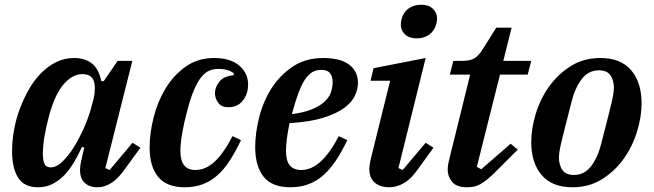

<svg xmlns="http://www.w3.org/2000/svg" viewBox="-20 -779 2763 811"><path d="M141 12Q82 12 56.5 -28.5Q31 -69 31 -141Q31 -183 39 -228.5Q47 -274 63 -317.5Q79 -361 101.5 -400.5Q124 -440 153 -469.5Q182 -499 217 -516.5Q252 -534 293 -534Q338 -534 367.5 -511.5Q397 -489 408 -436H418L477 -522H539L425 -69L443 -61L540 -176L573 -155L512 -71Q480 -25 451 -6.5Q422 12 393 12Q371 12 356.5 5.5Q342 -1 333.5 -11Q325 -21 321.5 -34Q318 -47 318 -60Q318 -74 321 -90Q324 -106 327 -117L336 -156L326 -158Q310 -123 291.5 -92Q273 -61 250.5 -38Q228 -15 201 -1.5Q174 12 141 12ZM194 -72Q220 -72 247.5 -100Q275 -128 299 -169Q323 -210 341.5 -255Q360 -300 368 -335L375 -360Q386 -408 376 -437Q366 -466 328 -466Q287 -466 250 -424.5Q213 -383 188 -293Q183 -275 178 -253Q173 -231 169 -209.5Q165 -188 163 -167.5Q161 -147 161 -132Q161 -103 167.5 -87.5Q174 -72 194 -72Z M760 12Q684 12 648 -32Q612 -76 612 -156Q612 -215 628.5 -281.5Q645 -348 678.5 -404Q712 -460 763.5 -497Q815 -534 885 -534Q953 -534 990.5 -502Q1028 -470 1028 -422Q1028 -383 1006 -354.5Q984 -326 945 -326Q916 -326 902 -344.5Q888 -363 888 -386Q888 -411 907 -434.5Q926 -458 967 -461V-470Q943 -488 903 -488Q882 -488 864 -480.5Q846 -473 830 -453Q814 -433 799 -398Q784 -363 770 -308Q757 -260 749.5 -216Q742 -172 742 -142Q742 -100 758 -80.5Q774 -61 805 -61Q850 -61 888.5 -98Q927 -135 962 -204L998 -187Q975 -139 951 -101.5Q927 -64 899 -39Q871 -14 837 -1Q803 12 760 12Z M1206 12Q1129 12 1093.5 -32.5Q1058 -77 1058 -158Q1058 -216 1074.5 -282.5Q1091 -349 1126 -404.5Q1161 -460 1215.5 -497Q1270 -534 1346 -534Q1376 -534 1402.5 -528.5Q1429 -523 1449 -510Q1469 -497 1480.5 -477Q1492 -457 1492 -428Q1492 -403 1479.5 -375.5Q1467 -348 1435 -324Q1403 -300 1346.5 -282Q1290 -264 1203 -259Q1196 -225 1192 -195Q1188 -165 1188 -142Q1188 -100 1204 -80.5Q1220 -61 1252 -61Q1297 -61 1336.5 -98.5Q1376 -136 1411 -204L1447 -187Q1424 -139 1399.5 -102Q1375 -65 1346.5 -39.5Q1318 -14 1283.5 -1Q1249 12 1206 12ZM1213 -297Q1261 -303 1294 -316Q1327 -329 1347.5 -346.5Q1368 -364 1376.5 -386Q1385 -408 1385 -433Q1385 -456 1374 -470Q1363 -484 1337 -484Q1316 -484 1299.5 -474.5Q1283 -465 1268.5 -443.5Q1254 -422 1240.5 -386Q1227 -350 1213 -297Z M1624 12Q1601 12 1585 5.5Q1569 -1 1559 -11.5Q1549 -22 1544.5 -35Q1540 -48 1540 -62Q1540 -74 1542.5 -89Q1545 -104 1548 -115L1628 -438H1545L1558 -491L1778 -534L1663 -69L1681 -61L1778 -176L1811 -155L1750 -71Q1718 -24 1687 -6Q1656 12 1624 12ZM1740 -617Q1708 -617 1690.5 -634Q1673 -651 1673 -674Q1673 -686 1676 -698Q1683 -726 1705 -742.5Q1727 -759 1759 -759Q1791 -759 1808.5 -742Q1826 -725 1826 -702Q1826 -690 1823 -678Q1816 -650 1794 -633.5Q1772 -617 1740 -617Z M1953 12Q1908 12 1889.5 -11Q1871 -34 1871 -62Q1871 -75 1874 -90Q1877 -105 1880 -116L1966 -464H1880L1895 -522H1933Q1967 -522 1984.5 -533Q2002 -544 2019 -571L2076 -662H2141L2106 -522H2224L2209 -464H2092L1994 -74L2013 -64L2137 -172L2167 -147L2078 -58Q2056 -36 2039 -22Q2022 -8 2008 -0.5Q1994 7 1980.5 9.5Q1967 12 1953 12Z M2404 -40Q2449 -40 2477.5 -78Q2506 -116 2520 -174Q2536 -237 2546.5 -277.5Q2557 -318 2563 -344Q2569 -370 2571 -384.5Q2573 -399 2573 -409Q2573 -440 2558.5 -461Q2544 -482 2510 -482Q2465 -482 2436.5 -444Q2408 -406 2394 -348Q2378 -285 2367.5 -244.5Q2357 -204 2351 -178Q2345 -152 2343 -137.5Q2341 -123 2341 -113Q2341 -82 2355.5 -61Q2370 -40 2404 -40ZM2398 12Q2312 12 2268 -39.5Q2224 -91 2224 -179Q2224 -237 2243.5 -300Q2263 -363 2300.5 -415Q2338 -467 2392 -500.5Q2446 -534 2516 -534Q2602 -534 2646 -482.5Q2690 -431 2690 -343Q2690 -285 2670.5 -222Q2651 -159 2613.5 -107Q2576 -55 2522 -21.5Q2468 12 2398 12Z"/></svg>

Font: IBM Plex Serif SemiBold
Style: Italic
Weight: 600
Italic angle: -14°
Designer: Mike Abbink, Paul van der Laan, Pieter van Rosmalen
Foundry: Bold Monday
Version: Version 2.5